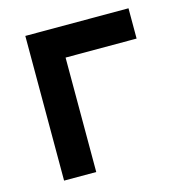

<svg xmlns="http://www.w3.org/2000/svg" viewBox="-89 -642 677 721"><g transform="rotate(-15 250.0 -281.0)"><path d="M474 -562.5H72.9V0H197.9V-444.8H474Z"/></g></svg>

Font: Manrope3 Bold
Style: Regular
Weight: 700
Designer: Mikhail Sharanda
Foundry: Mikhail Sharanda
Version: Version 3.000;PS 003.000;hotconv 1.0.88;makeotf.lib2.5.64775